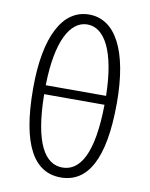

<svg xmlns="http://www.w3.org/2000/svg" viewBox="-90 -874 744 953"><g transform="rotate(10 282.0 -397.5)"><path d="M434 -380C431 -130 369 -37 282 -37C195 -37 133 -130 130 -380ZM130 -425C134 -650 196 -758 282 -758C368 -758 430 -650 434 -425ZM282 -808C149 -808 71 -662 71 -400C71 -111 149 13 282 13C415 13 493 -111 493 -400C493 -662 415 -808 282 -808Z"/></g></svg>

Font: Genne Gothic Light
Style: Regular
Weight: 300
Designer: Ryoko NISHIZUKA (kana & ideographs); Paul D. Hunt (Latin, Greek & Cyrillic); Wenlong ZHANG (bopomofo); Sandoll Communica
Foundry: Adobe Systems Incorporated
Version: Version 1.004;PS 1.004;hotconv 16.6.51;makeotf.lib2.5.65220